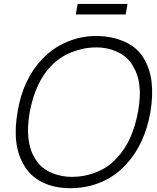

<svg xmlns="http://www.w3.org/2000/svg" viewBox="-20 -949 806 984"><path d="M633.5 -929 624 -875H368.5L378 -929ZM102 -104Q39.5 -208.5 71 -381Q98.5 -543.5 197 -647Q251 -704 323 -734Q394.5 -764.5 471 -764.5Q553 -764.5 619 -735Q685.5 -705.5 718.5 -647Q779 -546.5 751 -375Q721.5 -207.5 624 -104Q569.5 -45 496.5 -14.8Q423.5 15.5 340.5 15.5Q259 15.5 197.2 -14.8Q135.5 -45 102 -104ZM580 -140.5Q661 -226 688.5 -382.5Q713.5 -526.5 662.5 -608.5Q638 -655 586.5 -680.5Q535.5 -706 473 -706Q409 -706 346 -681Q284.5 -656.5 239.5 -608.5Q161.5 -527 132.5 -375Q106 -224 157.5 -140.5Q184 -92 235.5 -67.5Q288 -42.5 351 -42.5Q416 -43 477 -68Q537.5 -92.5 580 -140.5Z"/></svg>

Font: Russisch Sans Light
Style: Italic
Weight: 300
Italic angle: -10°
Designer: Michael Sharanda (font) & Cristiano Sobral (main changes)
Foundry: Michael Sharanda
Version: Version 2.00;September 8, 2020;FontCreator 13.0.0.2681 64-bi